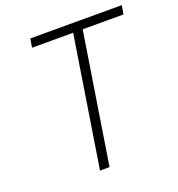

<svg xmlns="http://www.w3.org/2000/svg" viewBox="-132 -838 876 947"><g transform="rotate(-20 306.0 -365.0)"><path d="M232 0 340 -684H124L132 -730H612L604 -684H390L282 0Z"/></g></svg>

Font: JetBrains Mono Thin
Style: Italic
Weight: 100
Italic angle: -9°
Monospace: yes
Designer: Philipp Nurullin, Konstantin Bulenkov
Foundry: JetBrains
Version: Version 2.305; ttfautohint (v1.8.4.7-5d5b)